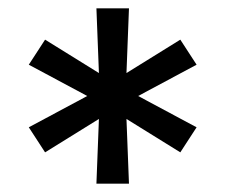

<svg xmlns="http://www.w3.org/2000/svg" viewBox="-20 -570 540 460"><path d="M211 -130 217 -285 88 -205 49 -265 189 -340 49 -415 88 -475 217 -395 211 -550H289L283 -395L412 -475L451 -415L311 -340L451 -265L412 -205L283 -285L289 -130Z"/></svg>

Font: Iosevka SS04
Style: Regular
Weight: 400
Monospace: yes
Designer: Belleve Invis
Foundry: Belleve Invis
Version: Version 19.0.0; ttfautohint (v1.8.4)